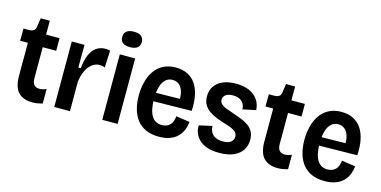

<svg xmlns="http://www.w3.org/2000/svg" viewBox="-72 -1099 2954 1487"><g transform="rotate(15 1405.0 -355.0)"><path d="M232 10Q157 10 118.5 -31.5Q80 -73 80 -162V-427H18L19 -525H56Q86 -525 100 -534.5Q114 -544 117 -568L127 -636H200V-525H308V-424H200V-175Q200 -140 214.5 -123Q229 -106 257 -106Q270 -106 284 -109Q298 -112 313 -119V-3Q289 4 269.5 7Q250 10 232 10Z M406 0V-286V-525H508L507 -343H527Q533 -409 551.5 -452Q570 -495 601 -516.5Q632 -538 674 -538Q682 -538 691 -537Q700 -536 711 -533L705 -397Q695 -401 683 -403Q671 -405 662 -405Q629 -405 601.5 -384Q574 -363 556 -324.5Q538 -286 532 -234V0Z M791 0V-525H914V0ZM852 -599Q813 -599 793.5 -614.5Q774 -630 774 -661Q774 -691 794 -707Q814 -723 852 -723Q891 -723 911 -707Q931 -691 931 -661Q931 -630 911 -614.5Q891 -599 852 -599Z M1248 13Q1186 13 1142 -7Q1098 -27 1070 -63Q1042 -99 1028.5 -148Q1015 -197 1015 -255Q1015 -312 1028 -363.5Q1041 -415 1068 -454.5Q1095 -494 1137.5 -516.5Q1180 -539 1238 -539Q1293 -539 1333.5 -518.5Q1374 -498 1399.5 -459.5Q1425 -421 1435.5 -367Q1446 -313 1442 -246L1102 -241V-309L1360 -313L1329 -280Q1333 -336 1322 -371.5Q1311 -407 1289 -423.5Q1267 -440 1238 -440Q1206 -440 1183 -419.5Q1160 -399 1148 -359Q1136 -319 1136 -260Q1136 -172 1163.5 -126Q1191 -80 1246 -80Q1268 -80 1284.5 -87Q1301 -94 1312.5 -106.5Q1324 -119 1330 -136.5Q1336 -154 1338 -175L1448 -159Q1445 -127 1433 -96Q1421 -65 1397.5 -40.5Q1374 -16 1337 -1.5Q1300 13 1248 13Z M1731 13Q1675 13 1635.5 0Q1596 -13 1571 -36.5Q1546 -60 1534 -89.5Q1522 -119 1524 -152L1628 -175Q1628 -149 1639.5 -127Q1651 -105 1675 -92.5Q1699 -80 1736 -80Q1778 -80 1799 -96.5Q1820 -113 1820 -139Q1820 -161 1806.5 -175.5Q1793 -190 1768 -200Q1743 -210 1708 -220Q1676 -230 1644.5 -242.5Q1613 -255 1586 -273.5Q1559 -292 1543 -319.5Q1527 -347 1527 -387Q1527 -432 1549 -466Q1571 -500 1614.5 -519.5Q1658 -539 1721 -539Q1785 -539 1829 -518.5Q1873 -498 1897 -463Q1921 -428 1923 -381L1818 -359Q1818 -384 1807 -403.5Q1796 -423 1774.5 -434Q1753 -445 1722 -445Q1684 -445 1663.5 -430Q1643 -415 1643 -390Q1643 -370 1657 -356.5Q1671 -343 1696 -333Q1721 -323 1755 -312Q1791 -300 1824 -287Q1857 -274 1882.5 -256.5Q1908 -239 1923 -212.5Q1938 -186 1938 -146Q1938 -100 1915 -64Q1892 -28 1846 -7.5Q1800 13 1731 13Z M2199 10Q2124 10 2085.5 -31.5Q2047 -73 2047 -162V-427H1985L1986 -525H2023Q2053 -525 2067 -534.5Q2081 -544 2084 -568L2094 -636H2167V-525H2275V-424H2167V-175Q2167 -140 2181.5 -123Q2196 -106 2224 -106Q2237 -106 2251 -109Q2265 -112 2280 -119V-3Q2256 4 2236.5 7Q2217 10 2199 10Z M2576 13Q2514 13 2470 -7Q2426 -27 2398 -63Q2370 -99 2356.5 -148Q2343 -197 2343 -255Q2343 -312 2356 -363.5Q2369 -415 2396 -454.5Q2423 -494 2465.5 -516.5Q2508 -539 2566 -539Q2621 -539 2661.5 -518.5Q2702 -498 2727.5 -459.5Q2753 -421 2763.5 -367Q2774 -313 2770 -246L2430 -241V-309L2688 -313L2657 -280Q2661 -336 2650 -371.5Q2639 -407 2617 -423.5Q2595 -440 2566 -440Q2534 -440 2511 -419.5Q2488 -399 2476 -359Q2464 -319 2464 -260Q2464 -172 2491.5 -126Q2519 -80 2574 -80Q2596 -80 2612.5 -87Q2629 -94 2640.5 -106.5Q2652 -119 2658 -136.5Q2664 -154 2666 -175L2776 -159Q2773 -127 2761 -96Q2749 -65 2725.5 -40.5Q2702 -16 2665 -1.5Q2628 13 2576 13Z"/></g></svg>

Font: Bricolage Grotesque SemiCondensed SemiBold
Style: Regular
Weight: 600
Width: 4
Designer: Mathieu Triay
Foundry: Atelier Triay
Version: Version 1.001;gftools[0.9.33.dev8+g029e19f]